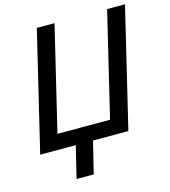

<svg xmlns="http://www.w3.org/2000/svg" viewBox="-126 -793 954 1079"><g transform="rotate(-15 351.0 -254.0)"><path d="M185 185 230 0H23L189 -693H292L147 -88H453L598 -693H702L536 0H330L285 185Z"/></g></svg>

Font: Ubuntu Sans Medium
Style: Italic
Weight: 500
Italic angle: -13.5°
Designer: Dalton Maag Ltd
Foundry: Dalton Maag Ltd
Version: Version 1.006